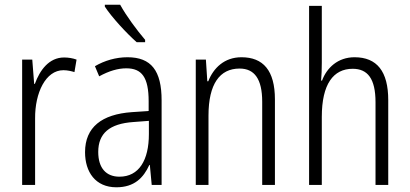

<svg xmlns="http://www.w3.org/2000/svg" viewBox="-20 -785 1739 815"><path d="M252 -541C188 -541 149 -487 128 -429H125L117 -532H74V0H129V-282C128 -391 174 -487 249 -487C266 -487 283 -483 296 -479L305 -532C289 -538 270 -541 252 -541Z M490 -765H425V-757C454 -712 518 -643 560 -606H596V-616C561 -657 517 -716 490 -765ZM521 -542C472 -542 424 -528 383 -504L401 -461C443 -484 481 -495 516 -495C582 -495 611 -457 611 -355V-314L540 -309C412 -300 341 -245 341 -139C341 -55 385 10 474 10C550 10 589 -30 614 -85H616L624 0H666V-359C666 -485 622 -542 521 -542ZM546 -267 612 -272V-216C612 -105 570 -35 487 -35C431 -35 397 -71 397 -140C397 -219 445 -260 546 -267Z M1005 -542C932 -542 886 -496 864 -440H860L854 -532H811V0H865V-294C865 -429 913 -494 997 -494C1060 -494 1093 -450 1093 -353V0H1147V-363C1147 -486 1097 -542 1005 -542Z M1346 -518V-760H1292V0H1346V-289C1346 -428 1395 -493 1477 -493C1540 -493 1574 -452 1574 -351V0H1628V-360C1628 -482 1580 -542 1485 -542C1414 -542 1367 -497 1347 -443H1343C1345 -467 1346 -489 1346 -518Z"/></svg>

Font: Noto Sans Devanagari Condensed Light
Style: Regular
Weight: 300
Width: 3
Designer: Jelle Bosma - Monotype Design Team
Foundry: Monotype Imaging Inc.
Version: Version 2.004